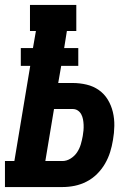

<svg xmlns="http://www.w3.org/2000/svg" viewBox="-35 -755 555 775"><path d="M-15 0V-105H23L87 -489H49V-561H98L110 -630H86V-735H273V-630H235L224 -561H281V-489H212L200 -420H258Q287 -420 314.5 -413.5Q342 -407 364 -391.5Q386 -376 400 -353Q414 -330 420.5 -303Q427 -276 426.5 -247Q426 -218 421 -190Q417 -165 409.5 -141Q402 -117 389 -94.5Q376 -72 357 -53Q338 -34 314.5 -22Q291 -10 266.5 -5Q242 0 217 0ZM217 -105Q234 -105 250 -115Q266 -125 276 -140Q286 -155 291 -172Q296 -189 299 -206Q301 -217 302 -228.5Q303 -240 302.5 -251.5Q302 -263 300 -273.5Q298 -284 293 -293.5Q288 -303 279 -309Q270 -315 258 -315H183L148 -105Z"/></svg>

Font: Iosevka Curly Slab XBdObl
Style: Regular
Weight: 800
Italic angle: -9°
Monospace: yes
Designer: Belleve Invis
Foundry: Belleve Invis
Version: Version 11.1.0; ttfautohint (v1.8.3)